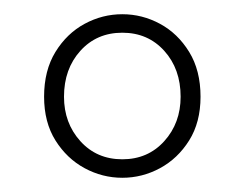

<svg xmlns="http://www.w3.org/2000/svg" viewBox="-20 -704 344 270"><path d="M152 -454Q124 -454 99 -467.5Q74 -481 58 -506.5Q42 -532 42 -568Q42 -605 58 -631Q74 -657 99 -670.5Q124 -684 152 -684Q180 -684 205 -670.5Q230 -657 246 -631Q262 -605 262 -568Q262 -532 246 -506.5Q230 -481 205 -467.5Q180 -454 152 -454ZM152 -480Q188 -480 211 -505.5Q234 -531 234 -568Q234 -607 211 -632.5Q188 -658 152 -658Q116 -658 93 -632.5Q70 -607 70 -568Q70 -531 93 -505.5Q116 -480 152 -480Z"/></svg>

Font: Source Sans 3 Variable
Style: Regular
Weight: 200
Designer: Paul D. Hunt
Foundry: Adobe Systems Incorporated
Version: Version 3.026